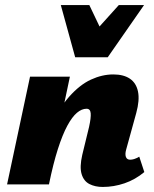

<svg xmlns="http://www.w3.org/2000/svg" viewBox="-20 -731 612 761"><path d="M387 10Q357 10 334.5 -1.5Q312 -13 303.5 -41Q295 -69 306 -117L333 -228Q341 -264 339.5 -282Q338 -300 323 -300Q304 -300 285 -284Q266 -268 247 -233Q228 -198 209.5 -140.5Q191 -83 174 0H115Q140 -130 175.5 -214.5Q211 -299 253.5 -347Q296 -395 340.5 -415.5Q385 -436 429 -436Q470 -436 495 -419Q520 -402 527 -368Q534 -334 520 -283L480 -138Q475 -120 479 -109Q483 -98 496 -98Q503 -98 511.5 -100.5Q520 -103 532 -110L552 -49Q516 -19 473.5 -4.5Q431 10 387 10ZM8 0 99 -427H257L167 0ZM278 -504 333 -580 451 -711H551L407 -504ZM278 -504 221 -711H334L396 -581L407 -504Z"/></svg>

Font: Ysabeau Office Black
Style: Italic
Weight: 900
Italic angle: -12°
Designer: Christian Thalmann (Catharsis Fonts)
Version: Version 2.001;gftools[0.9.30]; featfreeze: tnum,lnum,ss02